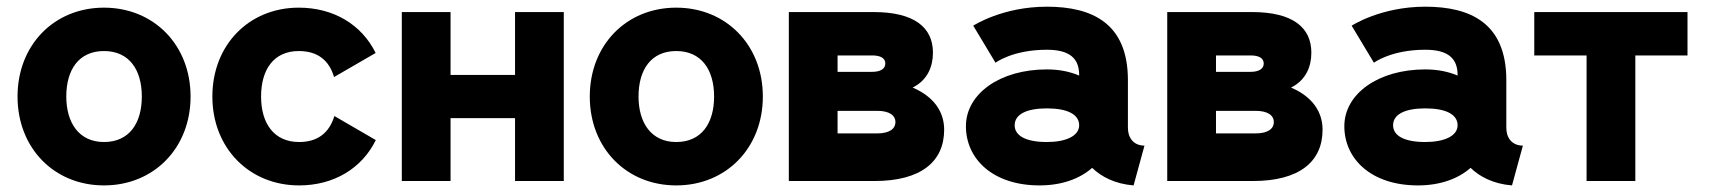

<svg xmlns="http://www.w3.org/2000/svg" viewBox="-20 -544 5137 577"><path d="M32.7 -253.9C32.7 -99.1 142.6 13.2 292.5 13.2C442.4 13.2 552.7 -99.1 552.7 -253.9C552.7 -408.7 442.4 -521 292.5 -521C142.6 -521 32.7 -408.7 32.7 -253.9ZM179.2 -253.9C179.2 -334.5 216.8 -390.6 292.5 -390.6C368.2 -390.6 406.2 -334.5 406.2 -253.9C406.2 -173.3 368.2 -117.2 292.5 -117.2C216.8 -117.2 179.2 -175.8 179.2 -253.9Z M764.6 -253.9C764.6 -334.5 802.2 -390.6 877.9 -390.6C935.1 -390.6 969.2 -362.3 983.9 -312.5L1108.9 -384.8C1066.9 -470.2 982.4 -521 877.9 -521C728 -521 618.2 -408.7 618.2 -253.9C618.2 -99.1 729 13.2 878.9 13.2C982.9 13.2 1067.4 -37.6 1109.4 -123L984.9 -195.3C969.7 -145.5 935.5 -117.2 878.9 -117.2C803.2 -117.2 764.6 -173.3 764.6 -253.9Z M1187.5 -507.8V0H1334V-189H1527.8V0H1674.3V-507.8H1527.8V-318.8H1334V-507.8Z M1752.4 -253.9C1752.4 -99.1 1862.3 13.2 2012.2 13.2C2162.1 13.2 2272.5 -99.1 2272.5 -253.9C2272.5 -408.7 2162.1 -521 2012.2 -521C1862.3 -521 1752.4 -408.7 1752.4 -253.9ZM1898.9 -253.9C1898.9 -334.5 1936.5 -390.6 2012.2 -390.6C2087.9 -390.6 2126 -334.5 2126 -253.9C2126 -173.3 2087.9 -117.2 2012.2 -117.2C1936.5 -117.2 1898.9 -175.8 1898.9 -253.9Z M2722.7 -280.8C2767.6 -303.2 2783.7 -344.2 2783.7 -385.7C2783.7 -462.4 2726.6 -507.8 2605 -507.8H2350.6V0H2607.9C2747.6 0 2817.4 -58.1 2817.4 -154.3C2817.4 -207.5 2787.1 -253.4 2722.7 -280.8ZM2497.1 -377.4H2601.1C2625.5 -377.4 2640.6 -369.6 2640.6 -353C2640.6 -336.9 2625.5 -328.1 2601.1 -328.1H2497.1ZM2497.1 -143.1V-210.9H2616.2C2651.9 -210.9 2670.9 -197.8 2670.9 -177.2C2670.9 -156.2 2651.9 -143.1 2616.2 -143.1Z M3104 13.2C3171.9 13.2 3225.6 -7.3 3262.2 -39.6C3289.1 -13.2 3330.6 8.8 3386.7 13.2L3419.4 -106.4C3386.2 -106.4 3369.6 -130.4 3369.6 -159.7V-303.2C3369.6 -474.1 3262.2 -523.9 3126 -523.9C2991.7 -523.9 2904.8 -466.8 2904.8 -466.8L2971.7 -355.5C2971.7 -355.5 3022.9 -394.5 3126 -394.5C3196.3 -394.5 3223.1 -367.2 3223.1 -318.4V-316.9C3195.8 -328.6 3163.6 -335.4 3126 -335.4C2984.9 -335.4 2882.8 -262.2 2882.8 -164.6C2882.8 -66.9 2962.9 13.2 3104 13.2ZM3223.1 -167.5C3223.1 -135.3 3183.1 -117.2 3126 -117.2C3064.5 -117.2 3029.3 -135.3 3029.3 -167.5C3029.3 -200.2 3064.5 -218.3 3126 -218.3C3188 -218.3 3223.1 -200.2 3223.1 -167.5Z M3859.9 -280.8C3904.8 -303.2 3920.9 -344.2 3920.9 -385.7C3920.9 -462.4 3863.8 -507.8 3742.2 -507.8H3487.8V0H3745.1C3884.8 0 3954.6 -58.1 3954.6 -154.3C3954.6 -207.5 3924.3 -253.4 3859.9 -280.8ZM3634.3 -377.4H3738.3C3762.7 -377.4 3777.8 -369.6 3777.8 -353C3777.8 -336.9 3762.7 -328.1 3738.3 -328.1H3634.3ZM3634.3 -143.1V-210.9H3753.4C3789.1 -210.9 3808.1 -197.8 3808.1 -177.2C3808.1 -156.2 3789.1 -143.1 3753.4 -143.1Z M4241.2 13.2C4309.1 13.2 4362.8 -7.3 4399.4 -39.6C4426.3 -13.2 4467.8 8.8 4523.9 13.2L4556.6 -106.4C4523.4 -106.4 4506.8 -130.4 4506.8 -159.7V-303.2C4506.8 -474.1 4399.4 -523.9 4263.2 -523.9C4128.9 -523.9 4042 -466.8 4042 -466.8L4108.9 -355.5C4108.9 -355.5 4160.2 -394.5 4263.2 -394.5C4333.5 -394.5 4360.4 -367.2 4360.4 -318.4V-316.9C4333 -328.6 4300.8 -335.4 4263.2 -335.4C4122.1 -335.4 4020 -262.2 4020 -164.6C4020 -66.9 4100.1 13.2 4241.2 13.2ZM4360.4 -167.5C4360.4 -135.3 4320.3 -117.2 4263.2 -117.2C4201.7 -117.2 4166.5 -135.3 4166.5 -167.5C4166.5 -200.2 4201.7 -218.3 4263.2 -218.3C4325.2 -218.3 4360.4 -200.2 4360.4 -167.5Z M4894.5 0V-377.4H5051.3V-507.8H4590.8V-377.4H4748V0Z"/></svg>

Font: Giphurs ExtraBold
Style: Regular
Weight: 800
Version: Version 1.000